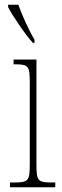

<svg xmlns="http://www.w3.org/2000/svg" viewBox="-20 -786 259 806"><path d="M118 -606H125V-619C102 -657 73 -721 57 -766H14V-756C32 -721 85 -642 118 -606ZM22 0H212V-20H199C139 -20 133 -26 133 -96V-536H37V-516H43C101 -516 105 -508 105 -437V-96C105 -26 99 -20 38 -20H22Z"/></svg>

Font: Noto Serif Armenian ExtraCondensed Thin
Style: Regular
Weight: 100
Width: 2
Designer: Monotype Design Team
Foundry: Monotype Imaging Inc.
Version: Version 2.008